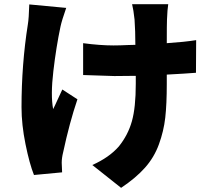

<svg xmlns="http://www.w3.org/2000/svg" viewBox="-20 -821 1040 919"><path d="M120.1 -799.8 296.9 -783.2Q275.4 -721.7 269.5 -693.4Q249 -596.7 235.4 -480.5Q221.7 -364.3 234.4 -298.8Q241.2 -311.5 256.3 -345.2Q271.5 -378.9 278.3 -392.6L350.6 -345.7Q312.5 -233.4 282.2 -91.8Q275.4 -64.5 275.4 -42Q275.4 -27.3 277.3 3.9L142.6 16.6Q121.1 -37.1 102.1 -130.9Q83 -224.6 83 -307.6Q83 -512.7 113.3 -704.1Q118.2 -732.4 120.1 -799.8ZM918.9 -628.9 918 -472.7Q870.1 -468.8 778.3 -463.9V-418.9Q778.3 -322.3 771 -257.8Q763.7 -193.4 740.7 -130.4Q717.8 -67.4 673.8 -18.1Q629.9 31.2 559.6 78.1L421.9 -31.2Q502.9 -67.4 548.8 -120.1Q592.8 -174.8 611.3 -240.7Q629.9 -306.6 629.9 -419.9V-458Q594.7 -457 527.3 -457Q509.8 -457 377.9 -461.9V-614.3Q459 -603.5 523.4 -603.5Q538.1 -603.5 555.2 -604Q572.3 -604.5 593.8 -605.5Q615.2 -606.4 627.9 -606.4Q627.9 -672.9 624 -727.5Q619.1 -773.4 612.3 -800.8H785.2Q781.2 -776.4 779.3 -727.5Q778.3 -708 778.3 -614.3Q864.3 -620.1 918.9 -628.9Z"/></svg>

Font: Gen Shin Gothic Heavy
Style: Bold
Weight: 900
Designer: [Source Han Sans]
Ryoko NISHIZUKA  (kana & ideographs); Paul D. Hunt (Latin, Greek & Cyrillic); Wenlong ZHANG  (bopomofo
Version: Version 1.002.20150607